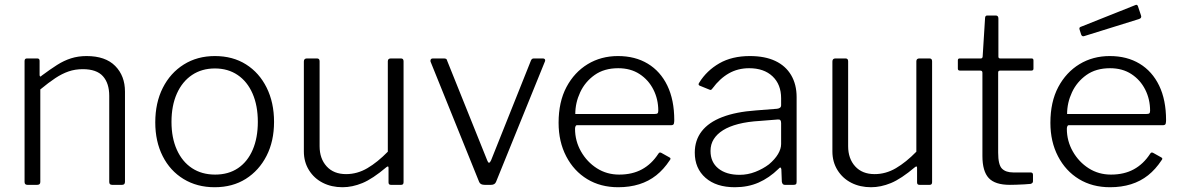

<svg xmlns="http://www.w3.org/2000/svg" viewBox="-20 -775 4953 805"><path d="M95 0Q83 0 83 -12V-519Q83 -530 93 -530H136Q146 -530 146 -520V-461Q146 -456 148.5 -454.5Q151 -453 155 -458Q190 -484 219 -502.5Q248 -521 278 -530.5Q308 -540 343 -540Q422 -540 463 -498.5Q504 -457 504 -391V-13Q504 0 492 0H450Q444 0 441 -3Q438 -6 438 -12V-373Q438 -426 411.5 -455.5Q385 -485 327 -485Q295 -485 267.5 -475.5Q240 -466 212 -447.5Q184 -429 149 -400V-12Q149 0 136 0H95Z M880 10Q806 10 749.5 -24.5Q693 -59 662 -120.5Q631 -182 631 -262Q631 -344 662.5 -406.5Q694 -469 750.5 -504.5Q807 -540 881 -540Q956 -540 1011.5 -505Q1067 -470 1098 -407.5Q1129 -345 1129 -264Q1129 -183 1097.5 -121.5Q1066 -60 1010.5 -25Q955 10 880 10ZM882 -43Q938 -43 978 -70Q1018 -97 1039.5 -147Q1061 -197 1061 -264Q1061 -332 1039 -382.5Q1017 -433 976.5 -460.5Q936 -488 881 -488Q826 -488 785 -460.5Q744 -433 721.5 -382.5Q699 -332 699 -264Q699 -197 721.5 -147Q744 -97 785 -70Q826 -43 882 -43Z M1431 -45Q1478 -45 1520.5 -70Q1563 -95 1606 -139V-518Q1606 -530 1619 -530H1661Q1672 -530 1672 -518V-11Q1672 0 1662 0H1619Q1609 0 1609 -10V-71Q1609 -76 1607 -77Q1605 -78 1600 -74Q1542 -25 1499.5 -7.5Q1457 10 1416 10Q1370 10 1333.5 -8.5Q1297 -27 1275.5 -61.5Q1254 -96 1254 -140V-517Q1254 -530 1267 -530H1309Q1320 -530 1320 -518V-162Q1320 -110 1349.5 -77.5Q1379 -45 1431 -45Z M2256 -530Q2262 -530 2264.5 -526.5Q2267 -523 2265 -518L2060 -13Q2055 0 2039 0H2012Q1994 0 1989 -12L1785 -517Q1784 -523 1786.5 -526.5Q1789 -530 1795 -530H1841Q1847 -530 1850.5 -528Q1854 -526 1855 -520L2023 -102Q2030 -83 2039 -103L2206 -521Q2208 -526 2211 -528Q2214 -530 2219 -530H2256Z M2391 -235Q2391 -184 2416 -140Q2441 -96 2482.5 -69.5Q2524 -43 2576 -43Q2631 -43 2671.5 -65Q2712 -87 2740 -130Q2743 -135 2746 -135.5Q2749 -136 2753 -134L2787 -115Q2795 -111 2788 -103Q2763 -65 2731.5 -40Q2700 -15 2660 -2.5Q2620 10 2572 10Q2498 10 2442 -24Q2386 -58 2354 -119.5Q2322 -181 2322 -260Q2322 -348 2355 -410Q2388 -472 2444 -506Q2500 -540 2571 -540Q2643 -540 2696 -508Q2749 -476 2778 -416Q2807 -356 2807 -271Q2807 -264 2805.5 -257Q2804 -250 2793 -250H2398Q2395 -250 2393 -245.5Q2391 -241 2391 -235ZM2723 -297Q2734 -297 2737 -300Q2740 -303 2740 -311Q2740 -359 2719.5 -399.5Q2699 -440 2661.5 -464.5Q2624 -489 2572 -489Q2513 -489 2473 -460.5Q2433 -432 2412.5 -388Q2392 -344 2392 -297Z M3244 -67Q3205 -29 3160.5 -9.5Q3116 10 3061 10Q2983 10 2938 -29.5Q2893 -69 2893 -135Q2893 -187 2922 -224.5Q2951 -262 3008 -284Q3065 -306 3149 -312L3238 -319Q3246 -320 3250.5 -323.5Q3255 -327 3255 -334V-363Q3255 -421 3219 -455Q3183 -489 3121 -489Q3074 -489 3036 -467.5Q2998 -446 2967 -404Q2964 -400 2961.5 -398.5Q2959 -397 2955 -399L2913 -416Q2910 -418 2909 -420.5Q2908 -423 2912 -429Q2943 -479 2996 -509.5Q3049 -540 3124 -540Q3187 -540 3230.5 -519.5Q3274 -499 3297 -460Q3320 -421 3320 -368V-13Q3320 -5 3317 -2.5Q3314 0 3307 0H3270Q3265 0 3262 -3.5Q3259 -7 3258 -13L3256 -65Q3254 -79 3244 -67ZM3255 -259Q3255 -276 3241 -274L3166 -268Q3114 -265 3075.5 -255Q3037 -245 3011.5 -229Q2986 -213 2972.5 -191.5Q2959 -170 2959 -142Q2959 -95 2992 -68.5Q3025 -42 3081 -42Q3115 -42 3147 -54.5Q3179 -67 3204 -86Q3229 -107 3242 -129Q3255 -151 3255 -171V-259Z M3647 -45Q3694 -45 3736.5 -70Q3779 -95 3822 -139V-518Q3822 -530 3835 -530H3877Q3888 -530 3888 -518V-11Q3888 0 3878 0H3835Q3825 0 3825 -10V-71Q3825 -76 3823 -77Q3821 -78 3816 -74Q3758 -25 3715.5 -7.5Q3673 10 3632 10Q3586 10 3549.5 -8.5Q3513 -27 3491.5 -61.5Q3470 -96 3470 -140V-517Q3470 -530 3483 -530H3525Q3536 -530 3536 -518V-162Q3536 -110 3565.5 -77.5Q3595 -45 3647 -45Z M4173 -479Q4165 -479 4165 -471V-135Q4165 -84 4181 -68Q4197 -52 4228 -52H4301Q4306 -52 4308.5 -49.5Q4311 -47 4311 -42V-15Q4311 -7 4301 -4Q4292 -3 4274.5 -2Q4257 -1 4240 -0.5Q4223 0 4214 0Q4152 0 4125.5 -28.5Q4099 -57 4099 -121V-470Q4099 -479 4090 -479H4005Q3996 -479 3996 -487V-522Q3996 -530 4004 -530H4093Q4099 -530 4100 -538L4110 -698Q4110 -710 4119 -710H4155Q4166 -710 4166 -697V-538Q4166 -530 4173 -530H4305Q4313 -530 4313 -522V-487Q4313 -479 4304 -479Z M4453 -235Q4453 -184 4478 -140Q4503 -96 4544.5 -69.5Q4586 -43 4638 -43Q4693 -43 4733.5 -65Q4774 -87 4802 -130Q4805 -135 4808 -135.5Q4811 -136 4815 -134L4849 -115Q4857 -111 4850 -103Q4825 -65 4793.5 -40Q4762 -15 4722 -2.5Q4682 10 4634 10Q4560 10 4504 -24Q4448 -58 4416 -119.5Q4384 -181 4384 -260Q4384 -348 4417 -410Q4450 -472 4506 -506Q4562 -540 4633 -540Q4705 -540 4758 -508Q4811 -476 4840 -416Q4869 -356 4869 -271Q4869 -264 4867.5 -257Q4866 -250 4855 -250H4460Q4457 -250 4455 -245.5Q4453 -241 4453 -235ZM4785 -297Q4796 -297 4799 -300Q4802 -303 4802 -311Q4802 -359 4781.5 -399.5Q4761 -440 4723.5 -464.5Q4686 -489 4634 -489Q4575 -489 4535 -460.5Q4495 -432 4474.5 -388Q4454 -344 4454 -297ZM4751 -749 4764 -710Q4768 -699 4755 -695L4527 -624Q4522 -622 4518.5 -623.5Q4515 -625 4513 -630L4507 -649Q4503 -659 4510 -662L4741 -754Q4748 -757 4751 -749Z"/></svg>

Font: Libre Franklin Thin Light
Style: Regular
Weight: 300
Version: Version 3.000